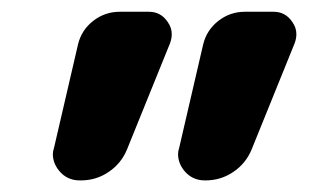

<svg xmlns="http://www.w3.org/2000/svg" viewBox="-20 -566 569 328"><path d="M113.3 -490.2Q119.1 -514.6 139.2 -530.3Q159.2 -545.9 184.6 -545.9H234.4Q254.9 -545.9 266.6 -528.3Q273.4 -518.6 273.4 -507.8Q273.4 -500 270.5 -492.2L197.3 -311.5Q187.5 -287.1 166 -272.5Q144.5 -257.8 118.2 -257.8H116.2Q93.8 -257.8 80.1 -275.4Q70.3 -288.1 70.3 -302.7Q70.3 -307.6 72.3 -313.5ZM327.1 -490.2Q333 -514.6 353 -530.3Q373 -545.9 398.4 -545.9H447.3Q467.8 -545.9 479.5 -528.3Q486.3 -518.6 486.3 -507.8Q486.3 -500 483.4 -492.2L410.2 -311.5Q400.4 -287.1 378.9 -272.5Q357.4 -257.8 331.1 -257.8H330.1Q307.6 -257.8 293.9 -275.4Q284.2 -288.1 284.2 -302.7Q284.2 -307.6 286.1 -313.5Z"/></svg>

Font: Gen Jyuu Gothic Bold
Style: Bold
Weight: 700
Designer: [Source Han Sans]
Ryoko NISHIZUKA  (kana & ideographs); Paul D. Hunt (Latin, Greek & Cyrillic); Wenlong ZHANG  (bopomofo
Version: Version 1.002.20150607